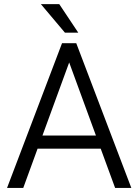

<svg xmlns="http://www.w3.org/2000/svg" viewBox="-20 -923 679 943"><path d="M545.4 0 474.6 -192.9H164.6L94.2 0H14.6L284.7 -710.9H354.5L625 0ZM188.5 -257.3H451.2L319.8 -616.2ZM271 -902.8 364.3 -762.7H298.8L180.7 -902.8Z"/></svg>

Font: Vazirmatn FD Light
Style: Regular
Weight: 300
Designer: Saber Rastikerdar
Foundry: Saber Rastikerdar
Version: Version 33.003